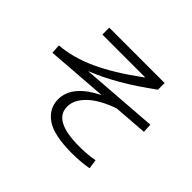

<svg xmlns="http://www.w3.org/2000/svg" viewBox="-164 -1015 1327 1327"><g transform="rotate(45 500.0 -351.5)"><path d="M230.5 -750H771.5V-684.6Q535.2 -510.7 343.8 -436.5L344.7 -434.6L905.3 -476.6L909.2 -410.2L661.1 -391.6Q538.1 -348.6 474.1 -287.1Q410.2 -225.6 410.2 -158.2Q410.2 -22.5 663.1 -22.5Q746.1 -22.5 811.5 -35.2L821.3 33.2Q745.1 46.9 663.1 46.9Q483.4 46.9 406.7 -7.3Q330.1 -61.5 330.1 -150.4Q330.1 -286.1 518.6 -380.9L517.6 -382.8L75.2 -349.6L71.3 -417Q200.2 -426.8 338.4 -490.2Q476.6 -553.7 648.4 -680.7L647.5 -682.6H230.5Z"/></g></svg>

Font: Mgen+ 1c regular
Style: Regular
Weight: 400
Designer: [Source Han Sans]
Ryoko NISHIZUKA  (kana & ideographs); Paul D. Hunt (Latin, Greek & Cyrillic); Wenlong ZHANG  (bopomofo
Version: Version 1.059.20150602